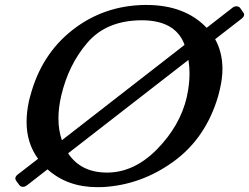

<svg xmlns="http://www.w3.org/2000/svg" viewBox="-20 -736 1016 783"><path d="M571.8 -715.8H576.7Q733.9 -715.8 822.8 -622.6L928.2 -704.6Q936.5 -710.4 944.3 -710.4Q953.1 -710.4 959 -704.1L971.7 -685.5Q975.6 -681.6 975.6 -676.3Q975.6 -674.8 975.1 -672.9Q973.6 -666.5 965.8 -660.2L857.4 -576.2Q886.7 -523.4 887.2 -456.1Q887.2 -416 876.5 -371.1Q873.5 -357.4 869.6 -343.8Q819.3 -172.4 687.5 -77.1Q556.2 18.1 399.9 26.9Q388.7 27.3 377 27.3Q254.9 27.3 173.8 -45.4L90.3 19.5Q82.5 25.9 73.2 25.9Q64.5 25.9 58.6 18.6L45.9 1Q43 -2.9 42.5 -7.3Q42.5 -9.3 43 -11.2Q44.4 -18.1 51.8 -23.9L135.3 -88.4Q88.4 -152.3 88.4 -238.8Q88.4 -280.3 98.6 -326.7Q100.6 -335.4 103.5 -344.7Q148.4 -514.6 276.4 -614.3Q404.3 -713.9 571.8 -715.8ZM557.6 -653.3Q415 -652.8 336.9 -562.5Q258.8 -472.2 229 -342.8Q218.3 -295.4 218.3 -252.9Q218.3 -205.1 232.4 -164.1L732.4 -552.7Q731.4 -555.2 731 -557.6Q692.9 -653.3 557.6 -653.3ZM257.8 -110.8Q309.1 -33.2 414.1 -32.2H416.5Q526.4 -32.2 620.1 -127Q714.4 -223.1 741.7 -339.8L742.2 -342.8Q752.9 -391.6 752.9 -436.5Q752.9 -464.8 748.5 -491.7Z"/></svg>

Font: Caudex
Style: Bold
Weight: 700
Italic angle: -13°
Version: Version 1.04